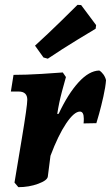

<svg xmlns="http://www.w3.org/2000/svg" viewBox="-20 -767 459 795"><path d="M93 -354Q93 -388 57 -388H25L36 -457Q86 -457 152.5 -461Q219 -465 240 -467L253 -448Q249 -435 236.5 -388Q224 -341 217 -295L223 -296Q262 -379 305.5 -426.5Q349 -474 391 -475Q400 -470 408 -459Q416 -448 419 -435Q417 -407 408 -367Q399 -327 390.5 -296.5Q382 -266 379 -257L326 -256Q327 -263 327 -275Q327 -305 311 -305Q287 -305 254 -256Q221 -207 189 -122L178 -36Q176 -20 138 -6Q100 8 56 8L40 -11Q48 -59 70.5 -194Q93 -329 93 -354ZM178 -524 160 -529 125 -578Q180 -628 233 -680Q286 -732 301 -747L316 -746L378 -663L376 -648Q359 -638 299 -601.5Q239 -565 178 -524Z"/></svg>

Font: Alegreya ExtraBold
Style: Italic
Weight: 800
Italic angle: -7°
Designer: Juan Pablo del Peral
Foundry: Huerta Tipografica
Version: Version 2.007; ttfautohint (v1.6)